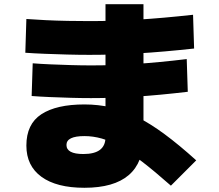

<svg xmlns="http://www.w3.org/2000/svg" viewBox="-20 -820 1040 910"><path d="M380 70Q248 70 176.5 18Q105 -34 105 -130Q105 -232 176 -278.5Q247 -325 380 -325Q446 -325 506.5 -311Q567 -297 629 -266Q691 -235 759.5 -184.5Q828 -134 910 -60L790 60Q713 -8 654.5 -53Q596 -98 549.5 -125Q503 -152 462 -163.5Q421 -175 380 -175Q295 -175 295 -133Q295 -90 375 -90Q428 -90 454 -110Q480 -130 480 -170V-800H660V-170Q660 -50 590 10Q520 70 380 70ZM404 -560Q353 -560 298 -561.5Q243 -563 192 -565Q141 -567 100 -570L105 -730Q145 -727 196 -724.5Q247 -722 301 -721Q355 -720 405 -720Q518 -720 634 -727Q750 -734 895 -750L900 -590Q753 -574 635 -567Q517 -560 404 -560ZM411 -355Q364 -355 313.5 -356.5Q263 -358 215.5 -360Q168 -362 130 -365L135 -520Q172 -517 219 -515Q266 -513 316 -511.5Q366 -510 412 -510Q516 -510 624 -517Q732 -524 865 -540L870 -385Q734 -369 625 -362Q516 -355 411 -355Z"/></svg>

Font: M PLUS 2 Thin Black
Style: Regular
Weight: 900
Version: Version 1.001